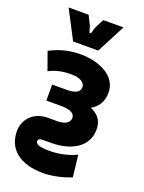

<svg xmlns="http://www.w3.org/2000/svg" viewBox="-171 -829 817 1092"><g transform="rotate(20 237.5 -282.5)"><path d="M233 185C297 185 362 166 401 150L386 18C335 43 274 54 224 54C158 54 140 41 140 26C140 10 153 8 177 8H217C335 8 435 -43 435 -152C435 -208 404 -240 362 -257C398 -278 427 -311 427 -372C427 -476 313 -523 205 -523C138 -523 80 -509 20 -477L59 -368C105 -392 149 -398 194 -398C248 -398 277 -377 277 -351C277 -327 259 -306 200 -306H110V-209H200C262 -209 283 -190 283 -167C283 -137 255 -120 208 -120H152C65 -120 12 -60 12 11C12 119 91 185 233 185ZM138 -577H290L380 -750H258L229 -694L219 -660C216 -651 210 -651 207 -660L197 -694L169 -750H48Z"/></g></svg>

Font: Finlandica
Style: Bold
Weight: 700
Designer: Niklas Ekholm, Juho Hiilivirta, Jaakko Suomalainen
Foundry: Helsinki Type Studio
Version: Version 2.000;Glyphs 3.2 (3202)